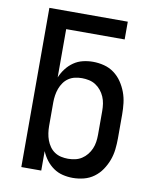

<svg xmlns="http://www.w3.org/2000/svg" viewBox="-84 -800 715 873"><g transform="rotate(10 274.0 -363.5)"><path d="M311 8Q288 8 265 2.5Q242 -3 222.5 -16.5Q203 -30 188.5 -49Q174 -68 165 -90V0H73V-735H435V-653H165V-430Q174 -452 188.5 -471Q203 -490 222.5 -503.5Q242 -517 265 -522.5Q288 -528 311 -528Q337 -528 362.5 -521.5Q388 -515 409 -499.5Q430 -484 444.5 -462.5Q459 -441 468 -417Q477 -393 480 -367Q483 -341 483 -315V-205Q483 -179 480 -153Q477 -127 468 -103Q459 -79 444.5 -57.5Q430 -36 409 -20.5Q388 -5 362.5 1.5Q337 8 311 8ZM275 -74Q291 -74 307.5 -77.5Q324 -81 338 -90Q352 -99 362.5 -112Q373 -125 379.5 -140Q386 -155 388.5 -171.5Q391 -188 391 -205V-315Q391 -332 388.5 -348.5Q386 -365 379.5 -380Q373 -395 362.5 -408Q352 -421 338 -430Q324 -439 307.5 -442.5Q291 -446 275 -446Q259 -446 243 -442.5Q227 -439 213.5 -430Q200 -421 190.5 -407.5Q181 -394 175.5 -379Q170 -364 167.5 -347.5Q165 -331 165 -315V-205Q165 -189 167.5 -172.5Q170 -156 175.5 -141Q181 -126 190.5 -112.5Q200 -99 213.5 -90Q227 -81 243 -77.5Q259 -74 275 -74Z"/></g></svg>

Font: Iosevka Semi-Condensed Medium
Style: Regular
Weight: 500
Monospace: yes
Designer: Belleve Invis
Foundry: Belleve Invis
Version: Version 27.3.5